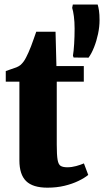

<svg xmlns="http://www.w3.org/2000/svg" viewBox="-20 -836 469 866"><path d="M194 10.5Q128 10.5 97.8 -19.2Q67.5 -49 67.5 -112.5V-467.5H6V-515.5Q18.5 -520.5 30.8 -524.2Q43 -528 53.8 -532.2Q64.5 -536.5 72 -542.5Q80 -549.5 86.2 -558Q92.5 -566.5 97.8 -577.2Q103 -588 108.5 -599.5Q114 -611.5 120 -627.2Q126 -643 132 -660.2Q138 -677.5 143.5 -693H230.5L234.5 -538H358V-467.5H236V-183.5Q236 -136.5 239.8 -115Q243.5 -93.5 254 -87.5Q264.5 -81.5 283.5 -81.5Q303.5 -81.5 323.5 -87Q343.5 -92.5 358.5 -99L378 -47Q361 -33 333.5 -19.8Q306 -6.5 270.8 2Q235.5 10.5 194 10.5ZM379.5 -576 312 -576.5 309 -585Q312.5 -605.5 314.5 -638.5Q316.5 -671.5 316.5 -707Q316.5 -738 313.2 -762.5Q310 -787 305.5 -800.5L308.5 -815.5H420.5Q424 -804.5 426.5 -787.8Q429 -771 429 -744.5Q429 -715 422.2 -683Q415.5 -651 404.2 -622.8Q393 -594.5 379.5 -576Z"/></svg>

Font: Merriweather 60pt Black
Style: Regular
Weight: 900
Version: Version 2.100